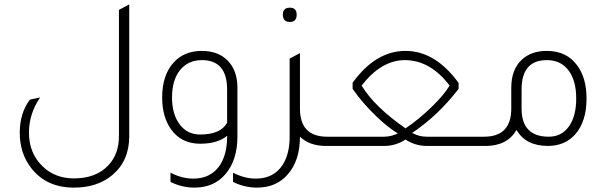

<svg xmlns="http://www.w3.org/2000/svg" viewBox="-20 -665 2768 875"><path d="M569 -44Q569 67 493 132Q424 190 317 190Q192 190 123 102Q70 34 70 -60Q70 -149 116 -211L163 -221Q112 -147 112 -60Q112 32 173 92Q230 148 317 148Q419 148 475 87Q522 36 522 -44V-620L569 -645Z M1015 -46Q971 -10 892 -10Q807 -10 760 -75Q719 -132 719 -221Q719 -324 773 -382Q821 -433 900 -433Q975 -433 1018.5 -388Q1062 -343 1062 -265V-43Q1062 65 1007 129Q955 190 866 190Q809 190 757 164V122Q809 149 861 149Q943 149 984 85Q1015 35 1015 -41ZM1015 -257Q1015 -391 900 -391Q837 -391 800.5 -345.5Q764 -300 764 -221Q764 -141 802 -94Q836 -52 892 -52Q986 -52 1015 -106Z M1301 -565Q1269 -565 1269 -598Q1269 -630 1301 -630Q1332 -630 1332 -598Q1332 -565 1301 -565ZM1471 -42H1514V0H1464Q1391 0 1347 -42Q1347 66 1292 129Q1240 190 1151 190Q1094 190 1042 164V122Q1094 149 1146 149Q1228 149 1269 85Q1300 35 1300 -41V-398L1347 -423V-170Q1347 -42 1471 -42Z M1858 -59 1863 -57Q1892 -42 1924 -42H2203V0H1924Q1873 0 1828 -29Q1783 0 1732 0H1454V-42H1732Q1765 -43 1793 -57Q1748 -84 1698 -132Q1632 -195 1587 -260V-288Q1692 -433 1828 -433Q1964 -433 2070 -287V-260Q1976 -138 1858 -59ZM1828 -80Q1889 -121 1946.5 -177Q2004 -233 2029 -275Q1941 -391 1825 -391Q1718 -391 1628 -275Q1686 -179 1828 -80Z M2310 -265Q2310 -349 2359 -394Q2402 -433 2472 -433Q2563 -433 2611 -366Q2653 -309 2653 -216Q2653 -110 2600 -51Q2553 0 2477 0Q2376 0 2334 -73Q2292 0 2193 0H2143V-42H2186Q2310 -42 2310 -170ZM2357 -170Q2357 -42 2481 -42Q2539 -42 2572.5 -88.5Q2606 -135 2606 -216Q2606 -301 2568 -348Q2533 -391 2472 -391Q2357 -391 2357 -257Z"/></svg>

Font: Tajawal Light
Style: Regular
Weight: 300
Designer: Boutros Fonts
Foundry: Created by Boutros International 2017
Version: Version 1.700